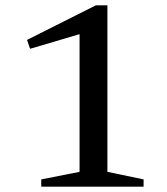

<svg xmlns="http://www.w3.org/2000/svg" viewBox="-20 -704 628 724"><path d="M280 -56V-621.5L308 -583.5L93.5 -520L82 -553.5L341.5 -684H385V-56L521.5 -27.5V0H135.5V-27.5Z"/></svg>

Font: Newsreader 16pt 16pt Medium
Style: Regular
Weight: 500
Version: Version 1.003